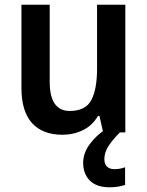

<svg xmlns="http://www.w3.org/2000/svg" viewBox="-20 -562 626 815"><path d="M512 -542V0H418L402 -70H396Q372 -29 332 -9.5Q292 10 245 10Q161 10 116 -39.5Q71 -89 71 -189V-542H191V-215Q191 -91 276 -91Q343 -91 367.5 -137Q392 -183 392 -271V-542ZM423 113Q423 134 434 145Q445 156 465 156Q480 156 491.5 153.5Q503 151 511 148V223Q498 227 482 230Q466 233 445 233Q390 233 361.5 204.5Q333 176 333 129Q333 87 362 48.5Q391 10 430 -14L489 0Q456 33 439.5 59.5Q423 86 423 113Z"/></svg>

Font: Noto Sans Sinhala UI SemiCondensed SemiBold
Style: Regular
Weight: 600
Width: 4
Designer: Jelle Bosma - Monotype Design Team
Foundry: Monotype Imaging Inc.
Version: Version 2.006; ttfautohint (v1.8.4.7-5d5b)